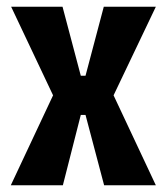

<svg xmlns="http://www.w3.org/2000/svg" viewBox="-20 -548 493 568"><path d="M12 0 137 -266 13 -528H165L219 -324H233L287 -528H441L316 -266L441 0H288L233 -208H219L166 0Z"/></svg>

Font: Bricolage Grotesque 12pt Condensed Bricolage Grotesque 10pt Condensed Regular
Style: Bold
Weight: 700
Width: 3
Designer: Mathieu Triay
Foundry: Atelier Triay
Version: Version 1.001; ttfautohint (v1.8.4.7-5d5b);gftools[0.9.33.de